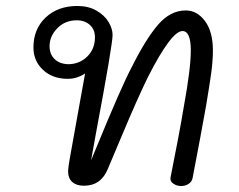

<svg xmlns="http://www.w3.org/2000/svg" viewBox="-20 -622 800 643"><path d="M693 -453Q693 -419 687.5 -378.5Q682 -338 670 -267Q653 -171 625 -26Q623 -14 612 -6.5Q601 1 587 1Q572 1 560.5 -7Q549 -15 551 -27Q580 -171 596 -267Q619 -393 619 -453Q619 -518 591 -518Q554 -518 476 -365Q440 -292 384 -158L341 -56Q318 0 261 0Q236 0 222 -12.5Q208 -25 208 -49Q208 -59 214 -93Q220 -127 228.5 -173.5Q237 -220 242 -249L265 -376Q238 -358 207 -358Q156 -358 124 -388Q92 -418 92 -463Q92 -525 133 -563.5Q174 -602 239 -602Q276 -602 303 -586.5Q330 -571 343.5 -548.5Q357 -526 357 -505Q357 -472 302 -179L285 -85L302 -126Q386 -331 421 -397Q469 -493 510 -540Q551 -587 602 -587Q640 -587 666.5 -551.5Q693 -516 693 -453ZM208 -407Q246 -407 272 -432.5Q298 -458 298 -497Q298 -523 281 -538.5Q264 -554 237 -554Q198 -554 172 -527.5Q146 -501 146 -467Q146 -441 162.5 -424.5Q179 -408 208 -407Z"/></svg>

Font: Mali
Style: Italic
Weight: 400
Italic angle: -10°
Version: Version 1.000; ttfautohint (v1.6)